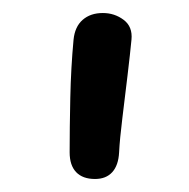

<svg xmlns="http://www.w3.org/2000/svg" viewBox="-20 -805 290 295"><path d="M93 -744Q95 -764 107 -774.5Q119 -785 138 -785Q156 -785 170 -774.5Q184 -764 182 -744Q180 -723 176 -689.5Q172 -656 168 -623.5Q164 -591 163 -571Q162 -551 152.5 -540.5Q143 -530 126 -530Q107 -530 97 -540.5Q87 -551 87 -571Q87 -608 88 -654.5Q89 -701 93 -744Z"/></svg>

Font: Playpen Sans Hebrew
Style: Regular
Weight: 400
Designer: Tom Grace, Laura Meseguer, Veronika Burian, José Scaglione
Foundry: TypeTogether
Version: Version 2.000